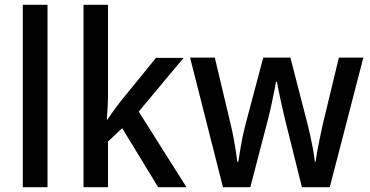

<svg xmlns="http://www.w3.org/2000/svg" viewBox="-20 -780 1543 800"><path d="M178 0H75V-760H178Z M430 -386Q430 -362 428.5 -334.5Q427 -307 425 -282H428Q435 -293 444.5 -306.5Q454 -320 464 -333.5Q474 -347 482 -357L630 -539H745L558 -315L757 0H639L489 -246L430 -190V0H328V-760H430Z M1167 -285Q1163 -303 1158 -324Q1153 -345 1148.5 -366.5Q1144 -388 1140 -407Q1136 -426 1134 -439H1130Q1128 -426 1124 -406.5Q1120 -387 1115.5 -365.5Q1111 -344 1106.5 -323Q1102 -302 1097 -284L1023 0H909L772 -540H875L938 -275Q945 -247 951 -216.5Q957 -186 961.5 -157.5Q966 -129 969 -106H973Q975 -121 978.5 -140.5Q982 -160 985.5 -181.5Q989 -203 994 -224Q999 -245 1003 -262L1077 -540H1190L1262 -261Q1267 -241 1273 -214Q1279 -187 1284 -159Q1289 -131 1292 -106H1295Q1297 -123 1301.5 -148Q1306 -173 1312 -201.5Q1318 -230 1324 -258L1392 -540H1494L1354 0H1238Z"/></svg>

Font: Noto Sans Hebrew SemiCondensed Medium
Style: Regular
Weight: 500
Width: 4
Designer: Monotype Design Team
Foundry: Monotype Imaging Inc.
Version: Version 2.003